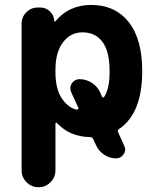

<svg xmlns="http://www.w3.org/2000/svg" viewBox="-20 -577 642 793"><path d="M401.4 -177.7Q402.3 -174.8 405.8 -174.3Q409.2 -173.8 410.2 -176.8Q432.6 -210.9 432.6 -278.3Q432.6 -280.3 432.6 -283.2Q432.6 -364.3 403.3 -403.8Q374 -443.4 320.3 -443.4Q271.5 -443.4 240.2 -402.3Q209 -361.3 209 -288.1V-278.3Q209 -205.1 239.3 -165Q265.6 -129.9 297.9 -124Q300.8 -124 302.7 -126.5Q304.7 -128.9 303.7 -131.8L274.4 -195.3Q270.5 -204.1 270.5 -211.9Q270.5 -222.7 276.4 -232.4Q288.1 -250 308.6 -250Q335.9 -250 359.4 -234.9Q382.8 -219.7 393.6 -195.3ZM493.2 25.4Q497.1 33.2 497.1 41Q497.1 50.8 490.2 60.5Q479.5 77.1 459 77.1Q433.6 77.1 411.6 63Q389.6 48.8 377.9 25.4L365.2 -2Q361.3 -10.7 351.6 -10.7Q267.6 -12.7 215.8 -68.4Q213.9 -70.3 211.4 -69.8Q209 -69.3 209 -66.4V127Q209 155.3 188.5 175.8Q168 196.3 139.2 196.3Q110.4 196.3 89.8 175.8Q69.3 155.3 69.3 127V-479.5Q69.3 -506.8 88.9 -526.4Q108.4 -545.9 135.7 -545.9H146.5Q169.9 -545.9 186.5 -529.8Q203.1 -513.7 204.1 -490.2Q204.1 -488.3 205.6 -487.8Q207 -487.3 208 -488.3Q264.6 -556.6 356.4 -556.6Q455.1 -556.6 511.2 -486.3Q567.4 -416 567.4 -283.2Q567.4 -109.4 472.7 -44.9Q463.9 -40 467.8 -31.2Z"/></svg>

Font: Gen Jyuu GothicX Bold
Style: Bold
Weight: 700
Designer: Ryoko NISHIZUKA (kana &amp; ideographs); Paul D. Hunt (Latin, Greek &amp; Cyrillic); Wenlong ZHANG (bopomofo); Sandoll C
Version: Version 1.058.20140828